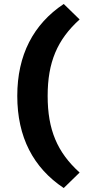

<svg xmlns="http://www.w3.org/2000/svg" viewBox="-20 -756 431 967"><path d="M301 -736C148 -634 67 -479 67 -273C67 -65 148 89 301 191L381 113C268 11 220 -103 220 -273C220 -442 268 -556 381 -658Z"/></svg>

Font: Work Sans
Style: Bold
Weight: 700
Designer: Wei Huang
Foundry: Wei Huang
Version: Version 2.012